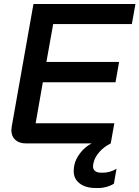

<svg xmlns="http://www.w3.org/2000/svg" viewBox="-20 -720 700 964"><path d="M37 -67Q37 -73 39 -85L148 -700H660L642 -599H247L213 -409H578L560 -307H195L159 -101H554L536 0H110Q76 0 56.5 -18Q37 -36 37 -67ZM350 139Q350 129 351 123L353 110Q359 79 383 48Q407 17 440 0H536Q503 16 479.5 42.5Q456 69 450 96L448 106Q447 109 447 115Q447 130 457.5 138.5Q468 147 487 147H500Q515 147 533.5 141.5Q552 136 565 127L552 202Q537 212 516.5 218Q496 224 475 224H461Q410 224 380 201Q350 178 350 139Z"/></svg>

Font: Bai Jamjuree SemiBold
Style: Italic
Weight: 600
Italic angle: -10°
Version: Version 1.000; ttfautohint (v1.6)